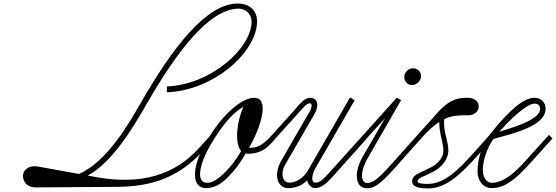

<svg xmlns="http://www.w3.org/2000/svg" viewBox="-20 -1053 3145 1086"><path d="M179 7 639 4C838 3 990 -49 1126 -197L1193 -270L1173 -290L1105 -215C973 -69 787 -4 526 -51L476 -60C614 -133 732 -330 806 -459C987 -774 1161 -994 1322 -1004C1371 -1007 1403 -972 1403 -931C1403 -781 1174 -574 924 -564V-531C1193 -541 1434 -762 1434 -932C1434 -994 1391 -1034 1322 -1033C1145 -1030 956 -784 775 -469C700 -338 581 -137 427 -69L195 -111C145 -120 110 -94 110 -58C110 -23 137 7 179 7Z M1146 11C1214 10 1258 -36 1303 -88C1322 -110 1346 -144 1370 -185C1395 -180 1428 -187 1451 -196C1483 -209 1505 -231 1539 -270L1519 -290C1492 -258 1464 -235 1436 -224C1419 -217 1403 -217 1389 -217L1405 -247C1455 -340 1506 -500 1418 -500C1333 -500 1195 -364 1113 -185C1068 -86 1069 12 1146 11ZM1142 -179C1155 -208 1253 -394 1357 -449C1320 -369 1305 -243 1344 -199C1326 -168 1306 -138 1282 -110C1234 -55 1189 -18 1151 -19C1093 -21 1107 -101 1142 -179Z M1761 11C1798 11 1827 -15 1869 -62L2055 -270L2035 -290L1842 -76C1803 -32 1787 -20 1763 -20C1743 -20 1737 -55 1766 -105L1986 -486L1960 -502L1728 -100L1726 -96C1694 -40 1651 -20 1616 -20C1576 -20 1567 -76 1591 -118L1757 -405C1791 -463 1771 -500 1735 -500C1698 -500 1672 -459 1631 -414L1519 -290L1539 -271L1662 -407C1699 -448 1714 -469 1733 -469C1747 -469 1746 -446 1727 -414C1670 -316 1620 -230 1571 -144C1522 -58 1554 11 1609 11C1638 12 1687 1 1717 -33C1723 -8 1741 11 1761 11Z M2057 12C2118 12 2166 -50 2304 -205L2362 -270L2342 -290L2276 -216C2155 -82 2107 -18 2057 -18C2020 -18 2015 -81 2060 -159L2249 -487L2224 -500L2035 -290L2055 -271L2158 -385L2033 -169C1979 -77 1988 12 2057 12ZM2277 -647C2261 -626 2263 -596 2285 -580C2304 -565 2334 -571 2351 -593C2368 -614 2364 -643 2344 -658C2323 -673 2294 -669 2277 -647Z M2401 13C2506 13 2591 -73 2684 -176L2770 -271L2750 -290L2666 -196C2578 -98 2497 -13 2402 -13C2377 -13 2342 -13 2342 -27C2342 -44 2369 -52 2392 -63C2428 -80 2436 -84 2448 -92C2489 -119 2516 -162 2516 -201C2516 -254 2488 -306 2492 -371L2493 -379C2503 -384 2513 -388 2523 -391C2557 -401 2591 -401 2630 -401C2659 -401 2688 -420 2688 -452C2688 -481 2660 -500 2626 -500C2578 -500 2528 -497 2456 -417C2444 -403 2434 -392 2398 -352L2324 -270L2344 -250L2362 -270C2401 -314 2434 -344 2465 -363C2463 -300 2488 -247 2488 -201C2488 -164 2462 -135 2433 -115C2421 -107 2400 -99 2373 -85C2338 -67 2311 -58 2311 -27C2311 8 2363 13 2401 13Z M2762 11C2833 11 2893 -35 2976 -127L3105 -270L3085 -290L2954 -145C2884 -67 2824 -19 2761 -19C2732 -19 2712 -50 2711 -88C2710 -132 2727 -204 2771 -267C2881 -298 3063 -338 3066 -436C3067 -478 3036 -500 3002 -500C2942 -500 2859 -429 2752 -294C2709 -239 2681 -159 2681 -83C2681 -36 2708 11 2762 11ZM2804 -308C2920 -436 2978 -467 3004 -467C3019 -467 3035 -460 3035 -436C3035 -380 2901 -337 2804 -308Z"/></svg>

Font: Louise
Style: Regular
Weight: 400
Designer: Ange Degheest & Luna Delabre & Camille Depalle
Foundry: Velvetyne Type Foundry
Version: Version 1.000;FEAKit 1.0